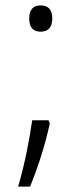

<svg xmlns="http://www.w3.org/2000/svg" viewBox="-20 -560 301 709"><path d="M130 -443Q88 -443 88 -492Q88 -540 130 -540Q173 -540 173 -492Q173 -443 130 -443ZM159 -116 164 -105Q152 -48 132.5 14Q113 76 91 129H47Q66 63 78.5 1Q91 -61 99 -116Z"/></svg>

Font: Noto Sans Gurmukhi SemiCondensed Light
Style: Regular
Weight: 300
Width: 4
Designer: Jelle Bosma - Monotype Design Team
Foundry: Monotype Imaging Inc.
Version: Version 2.004; ttfautohint (v1.8.4.7-5d5b)